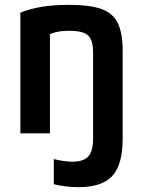

<svg xmlns="http://www.w3.org/2000/svg" viewBox="-20 -550 590 792"><path d="M304 222Q277 222 252.5 219Q228 216 202 210V106Q221 111 241 114Q261 117 279 117Q324 117 344 95.5Q364 74 364 22V-333Q364 -368 355 -387.5Q346 -407 324.5 -415Q303 -423 265 -423Q244 -423 226.5 -420.5Q209 -418 188.5 -410.5Q168 -403 138 -389L186 -466V0H64V-498Q107 -515 155.5 -522.5Q204 -530 265 -530Q350 -530 398 -513Q446 -496 466 -454.5Q486 -413 486 -340V22Q486 129 443.5 175.5Q401 222 304 222Z"/></svg>

Font: M PLUS Code Latin SemiExpanded SemiBold
Style: Regular
Weight: 600
Width: 6
Designer: Coji Morishita
Foundry: UNDERFOREST DESIGN
Version: Version 1.002; ttfautohint (v1.8.3)